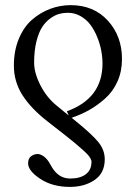

<svg xmlns="http://www.w3.org/2000/svg" viewBox="-20 -462 531 750"><path d="M232.4 -23.9 248.5 -11.2 241.2 -27.3Q380.4 -77.6 380.4 -213.9Q380.4 -238.8 375.2 -265.6Q370.1 -292.5 359.1 -318.8Q348.1 -345.2 332.8 -365.7Q317.4 -386.2 294.4 -399.2Q271.5 -412.1 244.6 -412.1Q227.5 -412.1 211.2 -407.7Q194.8 -403.3 176.5 -390.1Q158.2 -377 144.8 -356.4Q131.3 -335.9 122.3 -300Q113.3 -264.2 113.3 -217.3Q113.3 -177.2 137.9 -128.9Q162.6 -80.6 202.1 -48.8ZM259.8 -2 277.8 12.7Q339.8 63 364.5 93.5Q389.2 124 389.2 160.2Q389.2 213.9 349.6 241Q310.1 268.1 252.9 268.1Q184.6 268.1 137.2 236.6Q89.8 205.1 89.8 176.3Q89.8 156.7 101.6 148.2Q113.3 139.6 127.4 139.6Q137.7 139.6 151.6 149.4Q165.5 159.2 178.2 183.1Q205.6 235.4 253.9 235.4Q293.5 235.4 315.4 218.5Q337.4 201.7 337.4 169.9Q337.4 162.1 329.6 150.9Q321.8 139.6 304.4 124.3Q287.1 108.9 273.7 97.7Q260.3 86.4 234.9 66.4L163.6 10.7Q100.1 -39.1 67.1 -91.3Q34.2 -143.6 34.2 -205.6Q34.2 -264.2 53.7 -310.8Q73.2 -357.4 105.5 -385.3Q137.7 -413.1 176.3 -427.5Q214.8 -441.9 255.9 -441.9Q346.2 -441.9 401.4 -381.3Q456.5 -320.8 456.5 -231.4Q456.5 -183.6 439 -144Q421.4 -104.5 390.9 -77.4Q360.4 -50.3 328.9 -32.5Q297.4 -14.6 259.8 -2Z"/></svg>

Font: Libertinage
Style: b
Weight: 400
Designer: OSP
Foundry: OSP
Version: Version 1.0; 2008; OFL relea